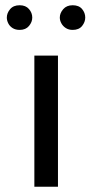

<svg xmlns="http://www.w3.org/2000/svg" viewBox="-20 -712 352 732"><path d="M111 -500H201V0H111ZM6 -645Q6 -662 18.5 -677Q31 -692 55 -692Q78 -692 90.5 -677.5Q103 -663 103 -645Q103 -628 90.5 -613Q78 -598 55 -598Q39 -598 28 -605Q17 -612 11.5 -623Q6 -634 6 -645ZM208 -645Q208 -662 221 -677Q234 -692 257 -692Q281 -692 293 -677.5Q305 -663 305 -645Q305 -628 293 -613Q281 -598 257 -598Q242 -598 231 -605Q220 -612 214 -623Q208 -634 208 -645Z"/></svg>

Font: Moderustic
Style: Regular
Weight: 400
Designer: Tural Alisoy
Foundry: TAFT Foundry
Version: Version 2.120